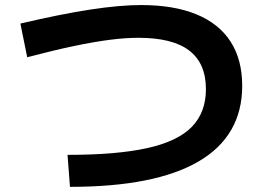

<svg xmlns="http://www.w3.org/2000/svg" viewBox="-20 -725 1040 760"><path d="M247.3 -112Q442.4 -112 563 -138.8Q683.7 -165.6 739.4 -223Q795.1 -280.3 795.1 -372Q795.1 -474.4 729 -524.9Q663 -575.4 528.3 -575.4Q477.3 -575.4 415.7 -567.6Q354 -559.7 274.2 -543.1Q194.3 -526.4 87.7 -498.4L60.7 -631.7Q222.3 -669.7 338.5 -687.3Q454.7 -705 538.7 -705Q668 -705 757.3 -668.3Q846.7 -631.7 892.7 -560.3Q938.7 -489 938.7 -385.3Q938.7 -187.3 766.7 -86.3Q594.7 14.6 257 14.6Z"/></svg>

Font: M PLUS 1 Thin
Style: Regular
Weight: 100
Designer: Coji Morishita
Foundry: UNDERFOREST DESIGN
Version: Version 1.001